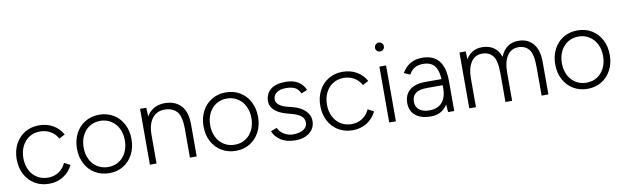

<svg xmlns="http://www.w3.org/2000/svg" viewBox="-46 -1241 5696 1757"><g transform="rotate(-10 2802.5 -362.5)"><path d="M47 -259Q47 -338 79.5 -400Q112 -462 169.5 -496.5Q227 -531 300 -531Q373 -531 430 -498.5Q487 -466 519 -408L465 -379Q441 -424 397.5 -449Q354 -474 300 -474Q245 -474 201.5 -447Q158 -420 133.5 -371Q109 -322 109 -259Q109 -197 133.5 -148Q158 -99 202 -72Q246 -45 302 -45Q358 -45 401.5 -73.5Q445 -102 468 -153L523 -124Q492 -60 434 -24Q376 12 302 12Q228 12 170 -22.5Q112 -57 79.5 -119Q47 -181 47 -259Z M607 -259Q607 -338 639.5 -400Q672 -462 729.5 -496.5Q787 -531 860 -531Q934 -531 991.5 -496.5Q1049 -462 1081.5 -400Q1114 -338 1114 -259Q1114 -181 1081.5 -119Q1049 -57 992 -22.5Q935 12 862 12Q788 12 730 -22.5Q672 -57 639.5 -119Q607 -181 607 -259ZM1052 -259Q1052 -322 1027.5 -370.5Q1003 -419 959 -446.5Q915 -474 860 -474Q805 -474 761.5 -447Q718 -420 693.5 -371Q669 -322 669 -259Q669 -197 693.5 -148Q718 -99 762 -72Q806 -45 862 -45Q917 -45 960 -72Q1003 -99 1027.5 -148Q1052 -197 1052 -259Z M1239 -519H1297L1301 -423V0H1239ZM1611 -266H1674V0H1611ZM1458 -473Q1384 -473 1342.5 -418.5Q1301 -364 1301 -267H1263Q1263 -350 1287 -409Q1311 -468 1357.5 -499.5Q1404 -531 1470 -531Q1565 -531 1620 -472.5Q1675 -414 1674 -290V-266H1611Q1611 -385 1571 -429Q1531 -473 1458 -473Z M1783 -259Q1783 -338 1815.5 -400Q1848 -462 1905.5 -496.5Q1963 -531 2036 -531Q2110 -531 2167.5 -496.5Q2225 -462 2257.5 -400Q2290 -338 2290 -259Q2290 -181 2257.5 -119Q2225 -57 2168 -22.5Q2111 12 2038 12Q1964 12 1906 -22.5Q1848 -57 1815.5 -119Q1783 -181 1783 -259ZM2228 -259Q2228 -322 2203.5 -370.5Q2179 -419 2135 -446.5Q2091 -474 2036 -474Q1981 -474 1937.5 -447Q1894 -420 1869.5 -371Q1845 -322 1845 -259Q1845 -197 1869.5 -148Q1894 -99 1938 -72Q1982 -45 2038 -45Q2093 -45 2136 -72Q2179 -99 2203.5 -148Q2228 -197 2228 -259Z M2384 -109 2440 -130Q2457 -92 2496 -68.5Q2535 -45 2580 -45Q2637 -45 2674.5 -68Q2712 -91 2712 -132Q2712 -169 2684.5 -192.5Q2657 -216 2601 -231L2550 -245Q2481 -264 2442.5 -299.5Q2404 -335 2404 -380Q2404 -452 2452 -491.5Q2500 -531 2594 -531Q2661 -531 2707.5 -503Q2754 -475 2774 -424L2718 -401Q2702 -441 2670.5 -457.5Q2639 -474 2585 -474Q2529 -474 2498 -450.5Q2467 -427 2467 -385Q2467 -361 2493 -339Q2519 -317 2568 -304L2613 -293Q2689 -274 2731.5 -232.5Q2774 -191 2774 -137Q2774 -91 2750.5 -57.5Q2727 -24 2685.5 -6Q2644 12 2591 12Q2508 12 2454.5 -23.5Q2401 -59 2384 -109Z M2868 -259Q2868 -338 2900.5 -400Q2933 -462 2990.5 -496.5Q3048 -531 3121 -531Q3194 -531 3251 -498.5Q3308 -466 3340 -408L3286 -379Q3262 -424 3218.5 -449Q3175 -474 3121 -474Q3066 -474 3022.5 -447Q2979 -420 2954.5 -371Q2930 -322 2930 -259Q2930 -197 2954.5 -148Q2979 -99 3023 -72Q3067 -45 3123 -45Q3179 -45 3222.5 -73.5Q3266 -102 3289 -153L3344 -124Q3313 -60 3255 -24Q3197 12 3123 12Q3049 12 2991 -22.5Q2933 -57 2900.5 -119Q2868 -181 2868 -259Z M3463 -519H3525V0H3463ZM3453 -695Q3453 -712 3465.5 -724.5Q3478 -737 3495 -737Q3512 -737 3524 -724.5Q3536 -712 3536 -695Q3536 -679 3524 -666.5Q3512 -654 3495 -654Q3478 -654 3465.5 -666Q3453 -678 3453 -695Z M4004 -78V-278Q4004 -378 3970 -426Q3936 -474 3860 -474Q3814 -474 3782 -455.5Q3750 -437 3729 -398L3673 -422Q3705 -477 3751.5 -504Q3798 -531 3860 -531Q3964 -531 4015.5 -468Q4067 -405 4067 -278V0H4010ZM3656 -146Q3656 -223 3707 -265.5Q3758 -308 3850 -308H4005V-251H3858Q3785 -251 3751.5 -224.5Q3718 -198 3718 -146Q3718 -99 3751.5 -72Q3785 -45 3846 -45Q3896 -45 3931 -65Q3966 -85 3985 -125Q4004 -165 4004 -222H4041Q4041 -115 3990 -51.5Q3939 12 3850 12Q3758 12 3707 -30Q3656 -72 3656 -146Z M4207 -519H4265L4268 -444Q4291 -486 4329.5 -508.5Q4368 -531 4419 -531Q4481 -531 4525 -501Q4569 -471 4589 -411Q4611 -469 4653 -500Q4695 -531 4755 -531Q4842 -531 4892.5 -471.5Q4943 -412 4942 -297V0H4879V-266Q4879 -385 4844 -429Q4809 -473 4744 -473Q4679 -473 4642 -418.5Q4605 -364 4605 -267V0H4543V-266Q4543 -385 4508 -429Q4473 -473 4408 -473Q4343 -473 4306 -418.5Q4269 -364 4269 -267V0H4207Z M5051 -259Q5051 -338 5083.5 -400Q5116 -462 5173.5 -496.5Q5231 -531 5304 -531Q5378 -531 5435.5 -496.5Q5493 -462 5525.5 -400Q5558 -338 5558 -259Q5558 -181 5525.5 -119Q5493 -57 5436 -22.5Q5379 12 5306 12Q5232 12 5174 -22.5Q5116 -57 5083.5 -119Q5051 -181 5051 -259ZM5496 -259Q5496 -322 5471.5 -370.5Q5447 -419 5403 -446.5Q5359 -474 5304 -474Q5249 -474 5205.5 -447Q5162 -420 5137.5 -371Q5113 -322 5113 -259Q5113 -197 5137.5 -148Q5162 -99 5206 -72Q5250 -45 5306 -45Q5361 -45 5404 -72Q5447 -99 5471.5 -148Q5496 -197 5496 -259Z"/></g></svg>

Font: 寒蝉端黑体 Light
Style: Regular
Weight: 300
Designer: ChillDuanSans {Warren2060}; 
Source Han Sans {Ryoko NISHIZUKA 西塚涼子 (kana, bopomofo & ideographs); Paul D. Hunt (Latin, G
Foundry: ChillType&Adobe
Version: Version 1.300;Glyphs 3.3 (3306)